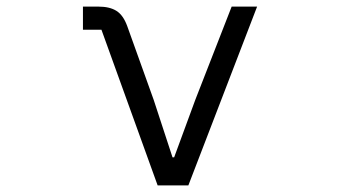

<svg xmlns="http://www.w3.org/2000/svg" viewBox="-20 -561 1040 581"><path d="M457 0 287 -471H231V-541H278Q312 -541 332.5 -528Q353 -515 365 -482L445 -259L502 -85H507L571 -259L681 -541H758L550 0Z"/></svg>

Font: IBM Plex Sans JP
Style: Regular
Weight: 400
Designer: Mike Abbink; Paul van der Laan; Pieter van Rosmalen; Wujin Sim; Yejin Wi; Jinhee Kim; Boomi Park; Yona Kim; Kichan Ma
Foundry: Sandoll Inc.
Version: Version 1.000